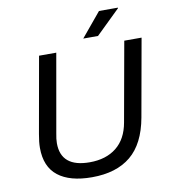

<svg xmlns="http://www.w3.org/2000/svg" viewBox="-94 -948 919 1040"><g transform="rotate(-10 365.5 -428.0)"><path d="M411.1 -735.8 521 -868.2H625V-865.2L492.2 -735.8ZM328.1 12.2Q206.5 12.2 141.8 -38.6Q77.1 -89.4 77.1 -192.9Q77.1 -225.1 85 -268.1L159.2 -686H253.9L178.2 -255.9Q171.9 -225.1 171.9 -202.1Q171.9 -69.8 330.1 -69.8Q419.9 -69.8 477.1 -115.5Q534.2 -161.1 549.8 -250L627.9 -686H723.1L647 -259.8Q621.6 -119.1 542 -53.5Q462.4 12.2 328.1 12.2Z"/></g></svg>

Font: Archivo
Style: Italic
Weight: 400
Italic angle: -10°
Designer: Hector Gatti
Foundry: Omnibus-Type
Version: Version 2.001